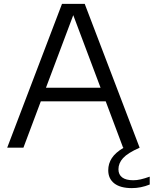

<svg xmlns="http://www.w3.org/2000/svg" viewBox="-20 -760 790 988"><path d="M750.5 149V189.5Q705 208 658.5 208Q599.5 208 568.2 183.8Q537 159.5 537 116Q537 82 555.5 53.5Q574 25 616.5 0H613.5L524 -238.5H190L100.5 0H17L299 -740H416L698.5 0Q637.5 27 613.5 53.2Q589.5 79.5 589.5 111Q589.5 138.5 608.8 153Q628 167.5 665.5 167.5Q684.5 167.5 704 163Q723.5 158.5 750.5 149ZM216.5 -308.5H497.5L357 -682Z"/></svg>

Font: Encode Sans Semi Expanded
Style: Regular
Weight: 400
Width: 6
Designer: Multiple Designers
Foundry: Impallari Type
Version: Version 2.000